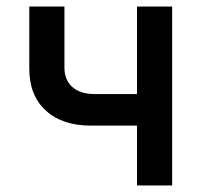

<svg xmlns="http://www.w3.org/2000/svg" viewBox="-20 -570 640 590"><path d="M401 0V-184H259Q171 -184 120.5 -230.5Q70 -277 70 -359V-550H178V-362Q178 -324 202.5 -302.5Q227 -281 270 -281H401V-550H509V0Z"/></svg>

Font: JetBrains Mono SemiBold
Style: Regular
Weight: 472
Monospace: yes
Designer: Philipp Nurullin, Konstantin Bulenkov
Foundry: JetBrains
Version: Version 2.305; ttfautohint (v1.8.4.7-5d5b)